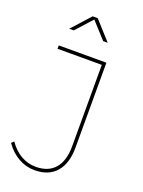

<svg xmlns="http://www.w3.org/2000/svg" viewBox="-168 -993 796 1069"><g transform="rotate(20 229.5 -458.0)"><path d="M176.8 0Q126 0 81.1 -25.4Q36.1 -50.8 2.9 -98.1L17.1 -111.8Q47.9 -66.9 88.9 -43.5Q129.9 -20 176.8 -20Q251 -20 290 -65.4Q329.1 -110.8 329.1 -196.8V-679.2H66.9V-699.2H349.1V-196.8Q349.1 -102.1 304.4 -51Q259.8 0 176.8 0ZM291 -806.2 203.6 -902.3 116.7 -806.2H89.8L189 -916H218.8L317.9 -806.2Z"/></g></svg>

Font: Montserrat
Style: Thin
Weight: 250
Designer: Julieta Ulanovsky
Foundry: Julieta Ulanovsky
Version: Version 1.000;PS 002.000;hotconv 1.0.70;makeotf.lib2.5.58329